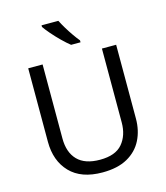

<svg xmlns="http://www.w3.org/2000/svg" viewBox="-135 -1047 1002 1160"><g transform="rotate(-15 365.5 -467.0)"><path d="M640 -714V-252Q640 -178 610 -118.5Q580 -59 518.5 -24.5Q457 10 362 10Q229 10 159.5 -62.5Q90 -135 90 -254V-714H180V-251Q180 -164 226.5 -116Q273 -68 367 -68Q464 -68 507.5 -119.5Q551 -171 551 -252V-714ZM340 -944Q351 -922 367.5 -894.5Q384 -867 402.5 -840.5Q421 -814 436 -796V-784H377Q354 -802 325 -830.5Q296 -859 271.5 -887.5Q247 -916 235 -934V-944Z"/></g></svg>

Font: Noto IKEA Arabic
Style: Regular
Weight: 400
Designer: Monotype Design Team
Foundry: Monotype Imaging Inc.
Version: Version 1.200